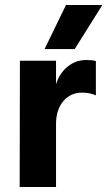

<svg xmlns="http://www.w3.org/2000/svg" viewBox="-20 -751 431 771"><path d="M280 -554H159L245 -731H391ZM205 0H59L60 -507H205V-413Q219 -457 251.5 -483.5Q284 -510 327 -510Q351 -510 365 -506V-368Q341 -379 310 -379Q263 -379 234 -344.5Q205 -310 205 -253Z"/></svg>

Font: Hind Vadodara
Style: Bold
Weight: 700
Designer: Hitesh Malaviya
Foundry: Indian Type Foundry
Version: Version 0.702;PS 1.0;hotconv 1.0.81;makeotf.lib2.5.63406